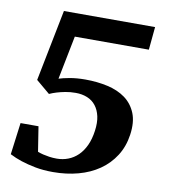

<svg xmlns="http://www.w3.org/2000/svg" viewBox="-77 -727 707 803"><g transform="rotate(10 276.5 -325.5)"><path d="M201.7 10.7Q160.2 10.7 126.2 4.2Q92.3 -2.4 65.4 -11.2Q38.6 -20 15.1 -32.2L32.7 -167.5H108.9L125.5 -62Q136.7 -57.6 148.7 -54.7Q160.6 -51.8 175.5 -49.6Q190.4 -47.4 207.5 -47.4Q232.9 -47.4 255.6 -56.2Q278.3 -64.9 296.6 -82.5Q314.9 -100.1 327.4 -127Q339.8 -153.8 344.7 -189.9Q349.6 -225.1 343.8 -251.5Q337.9 -277.8 323.7 -295.9Q309.6 -314 287.6 -323Q265.6 -332 238.3 -332Q214.8 -332 194.6 -328.1Q174.3 -324.2 158.4 -319.3Q142.6 -314.5 128.4 -308.1L69.8 -357.4L129.9 -660.6H517.1L507.8 -563H193.4L156.7 -377.9Q172.9 -383.3 202.4 -388.7Q231.9 -394 268.1 -394Q318.8 -394 363.3 -384Q407.7 -374 439 -351.1Q470.2 -328.1 485.4 -290.8Q500.5 -253.4 492.7 -199.2Q485.4 -147.9 460.2 -108.6Q435.1 -69.3 396.5 -42.7Q357.9 -16.1 308.1 -2.7Q258.3 10.7 201.7 10.7Z"/></g></svg>

Font: Noticia Text
Style: Bold Italic
Weight: 700
Italic angle: -8°
Designer: JM Sole
Foundry: JM Sole
Version: Version 1.003